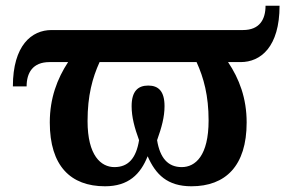

<svg xmlns="http://www.w3.org/2000/svg" viewBox="-20 -641 1022 671"><path d="M347 10C429 10 471 -32 496 -95C524 -31 565 10 649 10C768 10 842 -61 842 -213C842 -298 816 -366 777 -424H821C891 -424 957 -477 957 -621H908C908 -574 888 -536 829 -536H160C91 -536 25 -483 25 -339H73C73 -386 94 -424 153 -424H218C180 -366 154 -298 154 -213C154 -61 227 10 347 10ZM380 -57C333 -57 286 -97 286 -218C286 -307 303 -369 328 -424H667C692 -369 709 -307 709 -220C709 -97 663 -57 615 -57C567 -57 539 -89 529 -151C545 -196 555 -232 555 -270C555 -322 534 -342 498 -342C462 -342 440 -322 440 -270C440 -232 450 -195 466 -151C456 -89 429 -57 380 -57Z"/></svg>

Font: Noto Serif Semi
Style: Regular
Weight: 600
Designer: Monotype Design Team
Foundry: Monotype Imaging Inc.
Version: Version 1.002